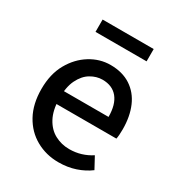

<svg xmlns="http://www.w3.org/2000/svg" viewBox="-163 -772 828 892"><g transform="rotate(30 251.0 -326.5)"><path d="M281 12Q215 12 160.5 -18.5Q106 -49 74.5 -106.5Q43 -164 43 -244Q43 -324 75 -381Q107 -438 158 -469.5Q209 -501 266 -501Q330 -501 374.5 -472Q419 -443 441.5 -391Q464 -339 464 -270Q464 -255 463 -241Q462 -227 460 -218H118L117 -287H378Q378 -353 349.5 -388Q321 -423 268 -423Q236 -423 205.5 -405Q175 -387 155.5 -347.5Q136 -308 137 -245Q138 -184 159.5 -144Q181 -104 216.5 -85Q252 -66 294 -66Q327 -66 356.5 -75Q386 -84 412 -101L445 -40Q413 -16 371.5 -2Q330 12 281 12ZM128 -599V-665H402V-599Z"/></g></svg>

Font: Mada Medium
Style: Regular
Weight: 500
Designer: Khaled Hosny
Version: Version 1.5